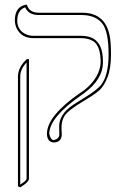

<svg xmlns="http://www.w3.org/2000/svg" viewBox="-20 -575 537 815"><path d="M241.2 -38.1Q241.2 -35.2 241.2 -26.4Q241.7 -11.2 242.2 -2.9Q240.2 29.3 208 29.8Q179.7 27.8 179.2 -7.8Q180.7 -84 319.8 -180.2Q362.3 -206.5 388.2 -248.5Q406.2 -279.8 407.2 -310.1Q407.2 -378.9 376.5 -399.9Q356.4 -412.6 325.2 -413.1H122.1Q71.3 -413.1 50.8 -454.6Q43.5 -470.7 43 -487.8Q43 -543.9 86.4 -554.2Q93.8 -555.2 94.2 -555.2Q103 -522 143.1 -521H329.1Q434.6 -521 448.2 -406.2Q451.2 -382.8 451.2 -344.2Q451.2 -284.2 436 -246.1Q420.9 -208 400.4 -190.4Q379.9 -172.9 338.9 -148.4L337.9 -147.9Q271 -108.4 254.4 -84Q241.7 -63 241.2 -38.1ZM65.9 220.2 56.2 215.8V-251Q57.1 -291 94.2 -324.2H103V184.1Q101.1 199.2 65.9 220.2ZM231 -38.1Q231 -88.4 286.1 -127Q301.8 -137.7 333 -156.7Q392.1 -192.9 409.2 -214.8Q440.9 -256.3 440.9 -344.2Q440.9 -438.5 415.5 -473.6Q387.2 -510.3 329.1 -511.2H143.1Q100.1 -512.2 86.9 -543.9Q53.7 -532.7 53.2 -487.8Q53.2 -446.8 89.8 -429.7Q105 -422.9 122.1 -422.9H325.2Q413.1 -422.9 416.5 -325.7Q417 -318.4 417 -310.1Q417 -238.8 337.9 -180.2Q331.1 -175.3 325.7 -171.4Q190.4 -77.6 189 -7.8Q194.3 18.1 208 20Q230.5 14.2 231.9 -2.9Q231.9 -10.7 231.4 -25.4Q231 -34.7 231 -38.1ZM65.9 208.5Q91.3 192.4 92.8 184.1V-309.6Q66.4 -281.7 65.9 -251Z"/></svg>

Font: Linux Biolinum Outline O
Style: Bold
Weight: 700
Designer: Philipp H. Poll
Foundry: Philipp H. Poll
Version: Version 0.9.2